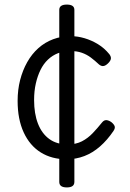

<svg xmlns="http://www.w3.org/2000/svg" viewBox="-20 -677 570 839"><path d="M271 19Q206 19 158 -11Q110 -41 83.5 -98.5Q57 -156 57 -236Q57 -285 68 -327.5Q79 -370 99 -405.5Q119 -441 147.5 -466.5Q176 -492 212 -505.5Q248 -519 290 -519Q319 -519 349.5 -510Q380 -501 408 -484Q436 -467 458 -440Q466 -429 464.5 -420Q463 -411 453 -401Q442 -390 432.5 -388.5Q423 -387 413 -395Q395 -412 377 -425.5Q359 -439 337.5 -446.5Q316 -454 288 -454Q258 -454 233.5 -444.5Q209 -435 189.5 -416.5Q170 -398 157 -371.5Q144 -345 136.5 -312Q129 -279 129 -240Q129 -180 146 -136.5Q163 -93 195.5 -69.5Q228 -46 275 -46Q312 -46 338 -59.5Q364 -73 385 -95Q406 -117 426 -142Q435 -153 445.5 -152Q456 -151 467 -143Q478 -134 481 -125.5Q484 -117 476 -105Q449 -65 417 -37Q385 -9 348.5 5Q312 19 271 19ZM272 142Q239 142 239 118V-634Q239 -657 272 -657Q305 -657 305 -634V118Q305 142 272 142Z"/></svg>

Font: Playwrite GB S Light
Style: Regular
Weight: 300
Designer: Veronika Burian, José Scaglione
Foundry: TypeTogether
Version: Version 1.002